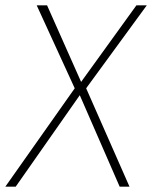

<svg xmlns="http://www.w3.org/2000/svg" viewBox="-43 -702 572 722"><path d="M281 -370 444 0H407L257 -344L16 0H-23L238 -370L95 -682H134L262 -394L470 -682H509Z"/></svg>

Font: FiraGO UltraLight
Style: Italic
Weight: 200
Italic angle: -8°
Designer: bBox Type GmbH
Foundry: bBox Type GmbH
Version: Version 1.001